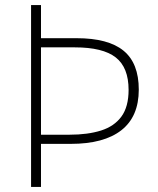

<svg xmlns="http://www.w3.org/2000/svg" viewBox="-20 -734 620 754"><path d="M525 -382Q525 -276 456.5 -222.5Q388 -169 258 -169H141V0H102V-714H141V-584H281Q405 -584 465 -535Q525 -486 525 -382ZM253 -205Q325 -205 377 -221.5Q429 -238 457 -276.5Q485 -315 485 -381Q485 -469 434.5 -508.5Q384 -548 274 -548H141V-205Z"/></svg>

Font: Noto Sans Khmer UI ExtraLight
Style: Regular
Weight: 200
Designer: Danh Hong and the Monotype Design Team
Foundry: Monotype Imaging Inc.
Version: Version 2.002; ttfautohint (v1.8.4.7-5d5b)